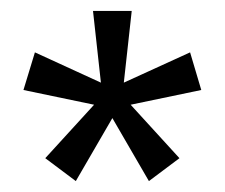

<svg xmlns="http://www.w3.org/2000/svg" viewBox="-20 -717 412 352"><path d="M253 -385 186 -500.5 119 -385 63 -427 152.5 -525 23 -552 44 -621 165 -565.5 150.5 -697H221.5L207 -565.5L328.5 -621L349 -552L219.5 -525L309 -427Z"/></svg>

Font: Acari Sans Neue
Style: Bold
Weight: 700
Designer: Alfredo Marco Pradil (font), Cristiano Sobral (main changes)
Foundry: Hanken Design Co. (font), Cristiano Sobral (main changes)
Version: Version 2.459;March 19, 2022;FontCreator 14.0.0.2808 64-bit;